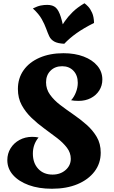

<svg xmlns="http://www.w3.org/2000/svg" viewBox="-20 -1135 698 1180"><path d="M263 -629Q263 -587 287.5 -553Q312 -519 350 -490Q388 -461 431 -431.5Q474 -402 512 -368.5Q550 -335 574.5 -293.5Q599 -252 599 -197Q599 -131 561 -81Q523 -31 456 -3Q389 25 299 25Q218 25 156.5 2.5Q95 -20 60 -59.5Q25 -99 25 -151Q25 -191 45 -223.5Q65 -256 100 -275Q135 -294 178 -294Q188 -294 198 -293Q208 -292 217 -290Q182 -248 182 -191Q182 -133 215 -97.5Q248 -62 303 -62Q351 -62 383 -90Q415 -118 415 -159Q415 -196 391.5 -227Q368 -258 331 -286.5Q294 -315 252.5 -345Q211 -375 174 -410.5Q137 -446 113.5 -489Q90 -532 90 -588Q90 -654 125 -703.5Q160 -753 223.5 -780.5Q287 -808 370 -808Q440 -808 494 -787.5Q548 -767 578.5 -730.5Q609 -694 609 -646Q609 -609 590 -579Q571 -549 538 -532Q505 -515 463 -515Q450 -515 437.5 -516Q425 -517 417 -519Q435 -538 446.5 -567.5Q458 -597 458 -626Q458 -672 431.5 -700Q405 -728 362 -728Q318 -728 290.5 -700.5Q263 -673 263 -629ZM499 -1115Q508 -1109 521.5 -1095Q535 -1081 546 -1056.5Q557 -1032 558 -994Q494 -962 450.5 -931Q407 -900 375 -866Q334 -868 313 -880Q292 -892 282.5 -912.5Q273 -933 263.5 -959.5Q254 -986 236.5 -1017.5Q219 -1049 182 -1083Q210 -1097 230 -1101Q250 -1105 270 -1105Q304 -1105 322.5 -1088.5Q341 -1072 354 -1030Q367 -988 381 -912L340 -943Q358 -975 378 -1004Q398 -1033 426.5 -1061Q455 -1089 499 -1115Z"/></svg>

Font: Merienda ExtraBold
Style: Regular
Weight: 800
Designer: Eduardo Rodriguez Tunni
Foundry: Eduardo Rodriguez Tunni
Version: Version 2.001